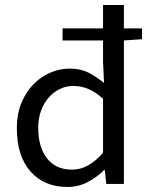

<svg xmlns="http://www.w3.org/2000/svg" viewBox="-20 -732 595 764"><path d="M248 12Q156 12 101.5 -49.5Q47 -111 47 -223Q47 -277 64.5 -320.5Q82 -364 111 -394.5Q140 -425 178 -442Q216 -459 258 -459Q300 -459 331 -443.5Q362 -428 394 -402L390 -486V-571H229V-619H390V-712H473V-619H545V-576L473 -571V0H403L397 -55H394Q366 -27 329 -7.5Q292 12 248 12ZM266 -57Q300 -57 330 -73.5Q360 -90 390 -124V-339Q359 -367 330.5 -378.5Q302 -390 272 -390Q243 -390 217.5 -377.5Q192 -365 173 -343Q154 -321 143 -290.5Q132 -260 132 -224Q132 -147 167 -102Q202 -57 266 -57Z"/></svg>

Font: CV Source Sans
Style: Regular
Weight: 400
Designer: Paul D. Hunt
Foundry: Adobe Systems Incorporated
Version: Version 3.001